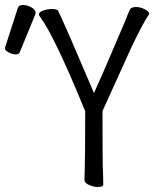

<svg xmlns="http://www.w3.org/2000/svg" viewBox="-130 -737 650 766"><path d="M260 9Q244 9 225.5 1Q207 -7 207 -19Q210 -108 210 -293Q86 -596 29 -671Q25 -677 25 -679Q25 -689 42.5 -695Q60 -701 76 -701Q98 -701 102 -694Q134 -627 245 -366Q275 -431 336 -575Q366 -644 371 -657Q383 -689 388.5 -699Q394 -709 412 -709Q430 -709 447.5 -700Q465 -691 465 -683L464 -679Q441 -646 396 -552L279 -294Q279 -95 280 -74Q282 -25 282 -1Q282 9 260 9ZM-51 -529Q-54 -520 -67.5 -520Q-81 -520 -95.5 -528Q-110 -536 -110 -542.5Q-110 -549 -109 -550L-59 -705Q-56 -717 -38.5 -717Q-21 -717 -4.5 -707.5Q12 -698 12 -685Q12 -682 11 -680Z"/></svg>

Font: LXGW WenKai Mono TC
Style: Regular
Weight: 400
Designer: LXGW / Fontworks Inc.
Foundry: LXGW / Fontworks Inc.
Version: Version 1.330